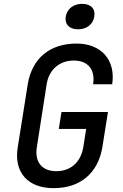

<svg xmlns="http://www.w3.org/2000/svg" viewBox="-20 -966 640 996"><path d="M385 -814C430 -814 463 -840 469 -880C476 -920 452 -946 406 -946C361 -946 328 -920 321 -880C315 -840 339 -814 385 -814ZM258 10C396 10 488 -67 511 -202L540 -385H299L285 -297H427L412 -202C399 -125 347 -78 272 -78C198 -78 159 -125 171 -202L222 -529C234 -605 289 -652 363 -652C437 -652 475 -604 463 -529H562C581 -654 506 -740 377 -740C238 -740 146 -663 124 -529L72 -202C51 -72 124 10 258 10Z"/></svg>

Font: JetBrains Mono Medium
Style: Italic
Weight: 436
Italic angle: -9°
Monospace: yes
Designer: Philipp Nurullin, Konstantin Bulenkov
Foundry: JetBrains
Version: Version 2.305